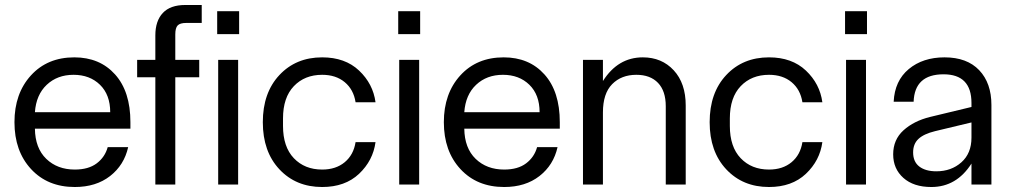

<svg xmlns="http://www.w3.org/2000/svg" viewBox="-20 -740 4054 770"><path d="M280 10Q171 10 104.5 -62Q38 -134 38 -250Q38 -365 104 -437.5Q170 -510 278 -510Q380 -510 441.5 -441.5Q503 -373 503 -250V-224H120Q121 -146 165.5 -103Q210 -60 280 -60Q335 -60 368 -85Q401 -110 412 -150H494Q478 -78 421.5 -34Q365 10 280 10ZM120 -290H422Q422 -360 381 -400Q340 -440 275 -440Q210 -440 167.5 -400Q125 -360 120 -290Z M603 -598Q603 -656 633 -688Q663 -720 723 -720H789V-648H727Q702 -648 692.5 -638Q683 -628 683 -602V-500H779V-430H683V0H603V-430H530V-500H603Z M855 0V-500H935V0ZM851 -603H939V-695H851Z M1272 10Q1167 10 1100.5 -61Q1034 -132 1034 -250Q1034 -368 1100.5 -439Q1167 -510 1272 -510Q1364 -510 1420 -457Q1476 -404 1486 -330H1406Q1398 -381 1362.5 -410.5Q1327 -440 1272 -440Q1202 -440 1158.5 -394.5Q1115 -349 1115 -265V-235Q1115 -151 1158.5 -105.5Q1202 -60 1272 -60Q1327 -60 1362.5 -89.5Q1398 -119 1406 -170H1486Q1476 -96 1420 -43Q1364 10 1272 10Z M1581 0V-500H1661V0ZM1577 -603H1665V-695H1577Z M2002 10Q1893 10 1826.5 -62Q1760 -134 1760 -250Q1760 -365 1826 -437.5Q1892 -510 2000 -510Q2102 -510 2163.5 -441.5Q2225 -373 2225 -250V-224H1842Q1843 -146 1887.5 -103Q1932 -60 2002 -60Q2057 -60 2090 -85Q2123 -110 2134 -150H2216Q2200 -78 2143.5 -34Q2087 10 2002 10ZM1842 -290H2144Q2144 -360 2103 -400Q2062 -440 1997 -440Q1932 -440 1889.5 -400Q1847 -360 1842 -290Z M2318 0V-500H2398V-415Q2458 -510 2558 -510Q2634 -510 2682 -458Q2730 -406 2730 -317V0H2650V-314Q2650 -375 2619 -407.5Q2588 -440 2532 -440Q2472 -440 2435 -402.5Q2398 -365 2398 -289V0Z M3064 10Q2959 10 2892.5 -61Q2826 -132 2826 -250Q2826 -368 2892.5 -439Q2959 -510 3064 -510Q3156 -510 3212 -457Q3268 -404 3278 -330H3198Q3190 -381 3154.5 -410.5Q3119 -440 3064 -440Q2994 -440 2950.5 -394.5Q2907 -349 2907 -265V-235Q2907 -151 2950.5 -105.5Q2994 -60 3064 -60Q3119 -60 3154.5 -89.5Q3190 -119 3198 -170H3278Q3268 -96 3212 -43Q3156 10 3064 10Z M3373 0V-500H3453V0ZM3369 -603H3457V-695H3369Z M3715 10Q3644 10 3603 -26.5Q3562 -63 3562 -121Q3562 -180 3603.5 -217.5Q3645 -255 3710 -271L3876 -311V-327Q3876 -442 3764 -442Q3648 -442 3644 -332H3564Q3568 -416 3624.5 -463Q3681 -510 3768 -510Q3858 -510 3907 -458.5Q3956 -407 3956 -319V0H3876V-84Q3816 10 3715 10ZM3642 -129Q3642 -91 3667 -72Q3692 -53 3735 -53Q3795 -53 3835.5 -89Q3876 -125 3876 -188V-249L3730 -214Q3685 -203 3663.5 -183Q3642 -163 3642 -129Z"/></svg>

Font: TASA Orbiter Display
Style: Regular
Weight: 400
Designer: Weizhong Zhang
Version: Version 1.000;Glyphs 3.1.2 (3151)